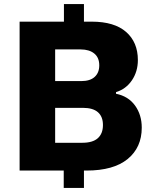

<svg xmlns="http://www.w3.org/2000/svg" viewBox="-20 -835 757 940"><path d="M76 -729H293V-815H391V-729H429Q540 -729 597.5 -678.5Q655 -628 655 -541Q655 -485 626 -442Q597 -399 548 -384V-376Q608 -364 641 -318.5Q674 -273 674 -210Q674 -113 605 -56.5Q536 0 404 0H391V85H292V0H76ZM484 -223Q484 -264 459.5 -285.5Q435 -307 386 -307H250V-136H383Q434 -136 459 -158.5Q484 -181 484 -223ZM466 -515Q466 -553 441.5 -573Q417 -593 375 -593H250V-438H378Q421 -438 443.5 -458.5Q466 -479 466 -515Z"/></svg>

Font: Mona Sans ExtraBold
Style: Regular
Weight: 800
Designer: Deni Anggara
Foundry: GitHub
Version: Version 2.000